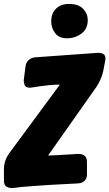

<svg xmlns="http://www.w3.org/2000/svg" viewBox="-72 -973 557 978"><path d="M269 -778Q229 -778 209 -804Q189 -830 189 -864Q189 -906 214 -929.5Q239 -953 279 -953Q328 -953 351.5 -928Q375 -903 375 -871Q375 -826 343 -802Q311 -778 269 -778ZM-8 -15Q-28 -15 -40 -23Q-52 -31 -52 -53V-111Q-52 -154 -26 -191L233 -542Q204 -542 180.5 -539.5Q157 -537 127 -533L88 -527H86L82 -526Q62 -526 55.5 -536.5Q49 -547 49 -565L58 -634Q60 -654 73.5 -666.5Q87 -679 107 -681L428 -704Q443 -704 454 -698Q465 -692 465 -675Q465 -667 464 -664L454 -612Q450 -592 441 -571Q432 -550 421 -533L173 -181Q187 -181 218.5 -182.5Q250 -184 292 -187L327 -189Q347 -189 359 -179.5Q371 -170 371 -148V-84Q371 -64 359 -52Q347 -40 327 -39L311 -38Q287 -37 254 -35Q221 -33 179 -31Q141 -29 107 -26Q73 -23 42 -21Z"/></svg>

Font: Bangerz 2
Style: Regular
Weight: 400
Designer: vernon adams
Foundry: Vernon Adams
Version: Version 2.10;December 28, 2023;FontCreator 13.0.0.2683 64-bi